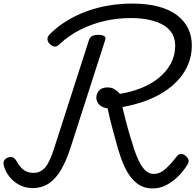

<svg xmlns="http://www.w3.org/2000/svg" viewBox="-42 -1035 1097 1074"><path d="M813 19Q788 19 766 12.5Q744 6 724 -9.5Q704 -25 686 -49Q668 -73 652 -108Q636 -143 622 -190Q615 -214 609 -235.5Q603 -257 597.5 -277Q592 -297 587 -316Q582 -335 577.5 -353Q573 -371 568.5 -390Q564 -409 560 -429Q531 -432 514 -449Q497 -466 497 -488Q497 -512 512.5 -529Q528 -546 560 -546Q583 -546 599.5 -535.5Q616 -525 629 -510Q692 -520 748 -542.5Q804 -565 846.5 -599.5Q889 -634 913.5 -679.5Q938 -725 938 -779Q938 -818 921 -847Q904 -876 871.5 -895Q839 -914 793 -924Q747 -934 689 -934Q614 -934 542.5 -917.5Q471 -901 406.5 -868.5Q342 -836 289 -786Q272 -770 257.5 -775.5Q243 -781 232 -794Q223 -806 223.5 -818.5Q224 -831 238 -845Q280 -887 332.5 -919Q385 -951 444.5 -972.5Q504 -994 568 -1004.5Q632 -1015 696 -1015Q782 -1015 845 -998Q908 -981 949.5 -949Q991 -917 1011 -874.5Q1031 -832 1031 -781Q1031 -724 1011 -676Q991 -628 956 -589Q921 -550 872.5 -519.5Q824 -489 766 -468.5Q708 -448 643 -436Q647 -418 651 -401.5Q655 -385 659 -370Q663 -355 667 -340Q671 -325 675 -310Q679 -295 684 -278.5Q689 -262 695 -244Q708 -199 720.5 -167Q733 -135 745.5 -114.5Q758 -94 770 -82.5Q782 -71 794.5 -66.5Q807 -62 819 -62Q849 -62 878 -85.5Q907 -109 945 -158Q956 -173 969.5 -174Q983 -175 999 -161Q1011 -150 1013 -138.5Q1015 -127 1004 -110Q982 -75 951.5 -45.5Q921 -16 886 1.5Q851 19 813 19ZM139 17Q100 17 67.5 0Q35 -17 12.5 -44.5Q-10 -72 -19 -103Q-25 -121 -20.5 -133.5Q-16 -146 0 -153Q18 -160 29.5 -155Q41 -150 51 -133Q63 -111 77.5 -96Q92 -81 109 -74.5Q126 -68 146 -68Q184 -68 210 -97.5Q236 -127 261 -206L456 -812Q461 -826 473 -833Q485 -840 507 -840Q530 -840 541 -833Q552 -826 546 -810L353 -210Q330 -138 300.5 -87Q271 -36 232 -9.5Q193 17 139 17Z"/></svg>

Font: Playwrite BE VLG
Style: Regular
Weight: 400
Designer: Veronika Burian, José Scaglione
Foundry: TypeTogether
Version: Version 1.002